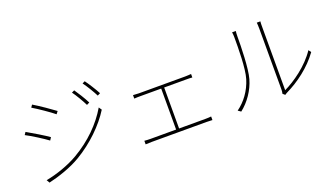

<svg xmlns="http://www.w3.org/2000/svg" viewBox="-70 -1287 3140 1818"><g transform="rotate(-20 1500.0 -378.0)"><path d="M703 -725 676 -712C705 -673 750 -596 770 -554L798 -568C774 -617 725 -694 703 -725ZM826 -772 800 -759C830 -720 875 -644 896 -602L924 -616C899 -664 849 -742 826 -772ZM282 -735 265 -710C316 -680 429 -603 469 -569L489 -595C454 -622 334 -705 282 -735ZM167 -15 185 16C282 -6 414 -49 514 -109C670 -202 805 -334 886 -464L866 -493C784 -354 660 -230 498 -135C404 -80 275 -34 167 -15ZM135 -513 118 -487C172 -460 285 -388 327 -356L345 -384C310 -410 186 -485 135 -513Z M1164 -49V-13C1186 -14 1206 -15 1225 -15H1779C1793 -15 1818 -14 1837 -13V-49C1818 -47 1799 -46 1779 -46H1513V-459H1733C1755 -459 1778 -459 1796 -457V-492C1779 -491 1758 -489 1733 -489H1269C1259 -489 1232 -490 1211 -492V-457C1231 -459 1260 -459 1270 -459H1483V-46H1225C1206 -46 1185 -47 1164 -49Z M2545 -20 2567 -1C2572 -5 2581 -11 2593 -17C2712 -75 2846 -172 2936 -298L2917 -324C2832 -195 2684 -92 2581 -43C2581 -43 2581 -629 2581 -674C2581 -705 2581 -723 2583 -736H2547C2548 -723 2550 -705 2550 -674C2550 -629 2550 -98 2550 -59C2550 -46 2548 -32 2545 -20ZM2092 -15 2121 5C2203 -59 2269 -155 2298 -257C2326 -356 2330 -574 2330 -677C2330 -695 2331 -711 2333 -730H2296C2299 -713 2300 -695 2300 -677C2300 -574 2300 -365 2270 -267C2237 -159 2172 -73 2092 -15Z"/></g></svg>

Font: Harano Aji Gothic KR ExtraLight
Style: Regular
Weight: 250
Foundry: Masamichi Hosoda
Version: HaranoAjiGothicKR-ExtraLight version 20220220;ttx 4.29.1